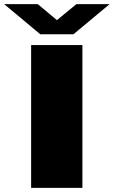

<svg xmlns="http://www.w3.org/2000/svg" viewBox="-76 -905 548 925"><path d="M74 0V-688H321V0ZM-56 -885H106L233 -779H163L292 -885H452L278 -740H118Z"/></svg>

Font: Archivo Expanded Black
Style: Regular
Weight: 900
Width: 7
Designer: Hector Gatti
Foundry: Omnibus-Type
Version: Version 2.001